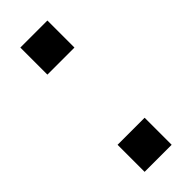

<svg xmlns="http://www.w3.org/2000/svg" viewBox="-173 -510 532 532"><g transform="rotate(-45 93.0 -243.5)"><path d="M146 -106V0H40V-106ZM146 -487V-381H40V-487Z"/></g></svg>

Font: BebasNeueW01-Regular
Style: Regular
Weight: 400
Designer: Ryoichi Tsunekawa
Foundry: Ryoichi Tsunekawa
Version: Version 1.30